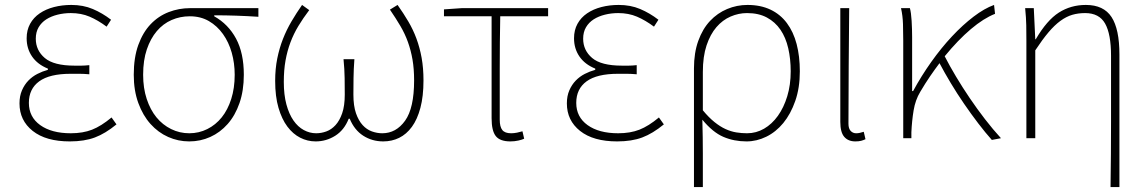

<svg xmlns="http://www.w3.org/2000/svg" viewBox="-20 -560 4651 778"><path d="M263 13Q322 13 364.5 -3Q407 -19 452 -56L432 -84Q390 -49 353 -34.5Q316 -20 267 -20Q189 -20 143 -53Q97 -86 97 -143Q97 -200 139 -230.5Q181 -261 266 -261H302Q319 -261 342 -259V-296Q322 -294 310 -294H282Q198 -294 161.5 -325Q125 -356 125 -403Q125 -430 136.5 -449.5Q148 -469 167.5 -481.5Q187 -494 213 -500.5Q239 -507 267 -507Q309 -507 343 -492.5Q377 -478 412 -452L430 -480Q395 -507 356 -523.5Q317 -540 269 -540Q232 -540 199 -531.5Q166 -523 141 -506Q116 -489 102 -463.5Q88 -438 88 -405Q88 -363 110 -331Q132 -299 174 -282V-277Q152 -271 131.5 -260.5Q111 -250 95 -233.5Q79 -217 69 -194Q59 -171 59 -141Q59 -72 112.5 -29.5Q166 13 263 13Z M747 13Q792 13 832 -5Q872 -23 902.5 -57.5Q933 -92 950.5 -142.5Q968 -193 968 -257Q968 -345 936.5 -403.5Q905 -462 848 -494V-498Q894 -498 937.5 -496.5Q981 -495 1027 -492V-527H750Q705 -527 663.5 -511Q622 -495 590.5 -462Q559 -429 540.5 -378Q522 -327 522 -257Q522 -193 540.5 -142.5Q559 -92 590 -57.5Q621 -23 661.5 -5Q702 13 747 13ZM747 -20Q708 -20 673.5 -37Q639 -54 614 -84.5Q589 -115 574.5 -159Q560 -203 560 -257Q560 -316 575 -360Q590 -404 615.5 -434Q641 -464 675.5 -479Q710 -494 749 -494Q793 -494 826.5 -474.5Q860 -455 883.5 -422Q907 -389 919 -346.5Q931 -304 931 -257Q931 -203 917 -159Q903 -115 878.5 -84.5Q854 -54 820 -37Q786 -20 747 -20Z M1259 13Q1302 13 1338.5 -10Q1375 -33 1393 -79H1397Q1416 -33 1452 -10Q1488 13 1533 13Q1568 13 1597.5 -1.5Q1627 -16 1649 -46Q1671 -76 1683.5 -123Q1696 -170 1696 -234Q1696 -284 1688.5 -325.5Q1681 -367 1667.5 -403.5Q1654 -440 1634.5 -473Q1615 -506 1591 -540L1560 -521Q1584 -486 1602.5 -454.5Q1621 -423 1633 -389.5Q1645 -356 1651.5 -318.5Q1658 -281 1658 -234Q1658 -122 1621.5 -71Q1585 -20 1529 -20Q1508 -20 1487 -27.5Q1466 -35 1449.5 -53Q1433 -71 1422.5 -101Q1412 -131 1412 -177Q1412 -207 1412.5 -243.5Q1413 -280 1416 -320H1372Q1376 -280 1376.5 -243.5Q1377 -207 1377 -177Q1377 -131 1366.5 -101Q1356 -71 1339.5 -53Q1323 -35 1302.5 -27.5Q1282 -20 1261 -20Q1235 -20 1211 -33Q1187 -46 1169 -72Q1151 -98 1140.5 -137Q1130 -176 1130 -228Q1130 -276 1137 -315Q1144 -354 1157 -388.5Q1170 -423 1189 -454.5Q1208 -486 1233 -519L1204 -540Q1181 -507 1161 -473Q1141 -439 1126.5 -402Q1112 -365 1103.5 -323Q1095 -281 1095 -232Q1095 -169 1108.5 -123Q1122 -77 1144.5 -47Q1167 -17 1196.5 -2Q1226 13 1259 13Z M2048 13Q2065 13 2080.5 9.5Q2096 6 2104 2L2097 -28Q2087 -25 2075 -22.5Q2063 -20 2051 -20Q2026 -20 2015.5 -33Q2005 -46 2005 -75V-285Q2005 -388 2007 -494H2201V-527H1851L1779 -522V-494H1972V-81Q1972 -30 1989 -8.5Q2006 13 2048 13Z M2481 13Q2540 13 2582.5 -3Q2625 -19 2670 -56L2650 -84Q2608 -49 2571 -34.5Q2534 -20 2485 -20Q2407 -20 2361 -53Q2315 -86 2315 -143Q2315 -200 2357 -230.5Q2399 -261 2484 -261H2520Q2537 -261 2560 -259V-296Q2540 -294 2528 -294H2500Q2416 -294 2379.5 -325Q2343 -356 2343 -403Q2343 -430 2354.5 -449.5Q2366 -469 2385.5 -481.5Q2405 -494 2431 -500.5Q2457 -507 2485 -507Q2527 -507 2561 -492.5Q2595 -478 2630 -452L2648 -480Q2613 -507 2574 -523.5Q2535 -540 2487 -540Q2450 -540 2417 -531.5Q2384 -523 2359 -506Q2334 -489 2320 -463.5Q2306 -438 2306 -405Q2306 -363 2328 -331Q2350 -299 2392 -282V-277Q2370 -271 2349.5 -260.5Q2329 -250 2313 -233.5Q2297 -217 2287 -194Q2277 -171 2277 -141Q2277 -72 2330.5 -29.5Q2384 13 2481 13Z M2792 -283V198H2828V62Q2828 30 2827.5 -2.5Q2827 -35 2826 -75Q2868 -24 2911 -5.5Q2954 13 3005 13Q3046 13 3085 -6Q3124 -25 3154 -61.5Q3184 -98 3202.5 -151Q3221 -204 3221 -271Q3221 -332 3208 -381.5Q3195 -431 3168.5 -466.5Q3142 -502 3102 -521Q3062 -540 3009 -540Q2966 -540 2926.5 -523.5Q2887 -507 2857 -475Q2827 -443 2809.5 -394.5Q2792 -346 2792 -283ZM3007 -20Q2985 -20 2963.5 -23.5Q2942 -27 2920 -37Q2898 -47 2875 -65.5Q2852 -84 2828 -113V-268Q2828 -331 2843 -376Q2858 -421 2883 -450Q2908 -479 2940.5 -493Q2973 -507 3007 -507Q3054 -507 3087.5 -489Q3121 -471 3142.5 -439.5Q3164 -408 3174 -364.5Q3184 -321 3184 -271Q3184 -216 3170 -170Q3156 -124 3132 -90.5Q3108 -57 3076 -38.5Q3044 -20 3007 -20Z M3446 13Q3460 13 3469.5 10.5Q3479 8 3487 4L3480 -26Q3470 -23 3463.5 -21.5Q3457 -20 3449 -20Q3436 -20 3427 -29.5Q3418 -39 3418 -59Q3418 -179 3419 -292.5Q3420 -406 3421 -527H3385V-66Q3385 -24 3401 -5.5Q3417 13 3446 13Z M3999 7 4036 0Q4003 -36 3971 -77.5Q3939 -119 3909.5 -162.5Q3880 -206 3854 -249.5Q3828 -293 3808 -332Q3862 -398 3914 -442Q3966 -486 4012 -504L4008 -540Q3969 -526 3925 -492.5Q3881 -459 3837.5 -412.5Q3794 -366 3753.5 -309Q3713 -252 3680 -191H3676V-409Q3676 -442 3674 -475.5Q3672 -509 3667 -527H3631Q3638 -496 3639 -462Q3640 -428 3640 -396V0H3673V-24Q3675 -70 3682 -112.5Q3689 -155 3709 -188Q3729 -222 3748.5 -250.5Q3768 -279 3787 -304Q3807 -266 3832.5 -223.5Q3858 -181 3886.5 -139.5Q3915 -98 3944 -60Q3973 -22 3999 7Z M4480 198H4516V-339Q4516 -442 4484 -491Q4452 -540 4380 -540Q4319 -540 4270.5 -509Q4222 -478 4177 -401H4175L4169 -527H4134Q4138 -487 4138.5 -457.5Q4139 -428 4139 -396V0H4175V-356Q4204 -400 4228.5 -429Q4253 -458 4277 -475.5Q4301 -493 4325 -500Q4349 -507 4377 -507Q4434 -507 4458 -464.5Q4482 -422 4482 -334V-69Q4482 61 4480 198Z"/></svg>

Font: Spoqa Han Sans Neo Thin
Style: Regular
Weight: 100
Designer: [Spoqa Han Sans Neo] Dong-huui Kim  Younghwa Kang  Yujin Lee  [Noto Sans] Ryoko NISHIZUKA  (kana & ideographs); Paul D. 
Foundry: Spoqa (http://www.spoqa-han-sans.com)
Version: Version 1.100;hotconv 1.0.109;makeotfexe 2.5.65596